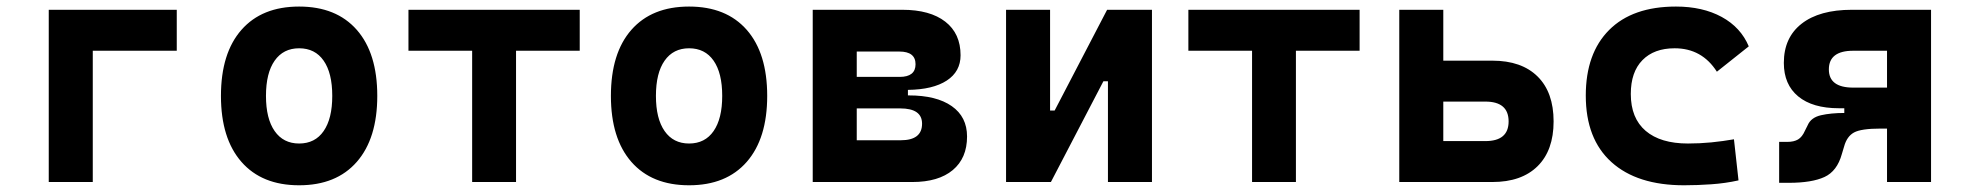

<svg xmlns="http://www.w3.org/2000/svg" viewBox="-20 -547 5899 577"><path d="M126.5 0V-517.6H511.2V-394.5H258.8V0Z M878.9 9.8Q767.1 9.8 705.6 -60.5Q644 -130.9 644 -258.8Q644 -387.2 705.6 -457.3Q767.1 -527.3 878.9 -527.3Q990.7 -527.3 1052.2 -457.3Q1113.8 -387.2 1113.8 -258.8Q1113.8 -130.9 1052.2 -60.5Q990.7 9.8 878.9 9.8ZM878.9 -115.7Q926.8 -115.7 952.6 -153.1Q978.5 -190.4 978.5 -258.8Q978.5 -327.6 952.6 -364.7Q926.8 -401.9 878.9 -401.9Q831.5 -401.9 805.4 -364.7Q779.3 -327.6 779.3 -258.8Q779.3 -190.4 805.4 -153.1Q831.5 -115.7 878.9 -115.7Z M1398.9 0V-394.5H1207.5V-517.6H1722.2V-394.5H1530.8V0Z M2050.8 9.8Q1939 9.8 1877.4 -60.5Q1815.9 -130.9 1815.9 -258.8Q1815.9 -387.2 1877.4 -457.3Q1939 -527.3 2050.8 -527.3Q2162.6 -527.3 2224.1 -457.3Q2285.6 -387.2 2285.6 -258.8Q2285.6 -130.9 2224.1 -60.5Q2162.6 9.8 2050.8 9.8ZM2050.8 -115.7Q2098.6 -115.7 2124.5 -153.1Q2150.4 -190.4 2150.4 -258.8Q2150.4 -327.6 2124.5 -364.7Q2098.6 -401.9 2050.8 -401.9Q2003.4 -401.9 1977.3 -364.7Q1951.2 -327.6 1951.2 -258.8Q1951.2 -190.4 1977.3 -153.1Q2003.4 -115.7 2050.8 -115.7Z M2422.4 0V-517.6H2691.4Q2774.9 -517.6 2820.8 -481.9Q2866.7 -446.3 2866.7 -380.9Q2866.7 -332 2825.2 -304.9Q2783.7 -277.8 2708.5 -276.9V-260.3H2710.9Q2794.4 -260.3 2840.3 -228Q2886.2 -195.8 2886.2 -136.7Q2886.2 -71.8 2843.3 -35.9Q2800.3 0 2721.7 0ZM2554.7 -125.5H2687Q2751 -125.5 2751 -175.3Q2751 -221.2 2685.5 -221.2H2554.7ZM2554.7 -315.9H2683.6Q2731.4 -315.9 2731.4 -354Q2731.4 -392.1 2682.6 -392.1H2554.7Z M3003.4 0V-517.6H3135.7V-214.8H3149.4L3307.1 -517.6H3441.9V0H3309.6V-302.7H3295.9L3138.2 0Z M3742.7 0V-394.5H3551.3V-517.6H4065.9V-394.5H3874.5V0Z M4185.1 0V-517.6H4317.4V-364.7H4464.8Q4552.7 -364.7 4600.8 -317.1Q4648.9 -269.5 4648.9 -182.1Q4648.9 -95.2 4600.8 -47.6Q4552.7 0 4464.8 0ZM4317.4 -123H4443.8Q4513.7 -123 4513.7 -182.1Q4513.7 -241.7 4443.8 -241.7H4317.4Z M5041 9.8Q4899.9 9.8 4822.8 -59.8Q4745.6 -129.4 4745.6 -259.8Q4745.6 -386.7 4815.9 -457Q4886.2 -527.3 5016.6 -527.3Q5096.7 -527.3 5154.1 -496.1Q5211.4 -464.8 5235.4 -407.7L5139.6 -331.5Q5094.7 -401.9 5012.7 -401.9Q4950.7 -401.9 4915.8 -366.2Q4880.9 -330.6 4880.9 -264.6Q4880.9 -191.9 4925.5 -153.8Q4970.2 -115.7 5052.7 -115.7Q5087.9 -115.7 5122.8 -119.1Q5157.7 -122.6 5190.9 -128.4L5204.6 -4.9Q5165 3.9 5123 6.8Q5081.1 9.8 5041 9.8Z M5506.3 -221.7Q5427.2 -221.7 5384 -257.3Q5340.8 -293 5340.8 -357.9Q5340.8 -434.1 5394.3 -475.8Q5447.8 -517.6 5545.4 -517.6H5783.2V0H5650.9V-160.6H5631.8Q5573.2 -160.6 5551.8 -148.9Q5530.3 -137.2 5522 -106.9L5515.1 -84Q5501 -32.7 5462.9 -15.1Q5424.8 2.4 5356 2.4H5326.7V-120.6H5351.1Q5371.1 -120.6 5383.5 -127.9Q5396 -135.3 5404.3 -154.3L5412.6 -170.9Q5422.4 -193.8 5452.4 -200.7Q5482.4 -207.5 5522.5 -207.5V-221.7ZM5650.9 -283.7V-394.5H5549.3Q5476.1 -394.5 5476.1 -338.4Q5476.1 -283.7 5549.3 -283.7Z"/></svg>

Font: CaskaydiaMono NF
Style: Bold
Weight: 700
Designer: Aaron Bell
Foundry: Saja Typeworks
Version: Version 2111.001; ttfautohint (v1.8.4);Nerd Fonts 3.1.1